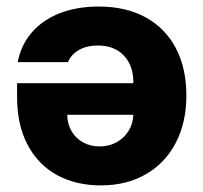

<svg xmlns="http://www.w3.org/2000/svg" viewBox="-20 -560 622 587"><path d="M549.8 -267.6Q549.8 -186 517.6 -123.8Q485.4 -61.5 426 -27.3Q366.7 6.8 288.1 6.8Q212.9 6.8 155 -24.4Q97.2 -55.7 64.7 -116.7Q32.2 -177.7 32.2 -263.7V-305.7H387.7V-308.6Q387.7 -359.9 358.4 -390.4Q329.1 -420.9 279.3 -420.9Q246.1 -420.9 221.9 -407.5Q197.8 -394 187.5 -370.1H34.2Q43.9 -421.9 76.7 -460.2Q109.4 -498.5 161.9 -519.3Q214.4 -540 282.2 -540Q364.7 -540 425 -507.1Q485.4 -474.1 517.6 -412.8Q549.8 -351.6 549.8 -267.6ZM284.2 -112.3Q313 -112.3 336.2 -125Q359.4 -137.7 373 -159.7Q386.7 -181.6 387.7 -209H185.5Q186 -181.2 198.7 -159.2Q211.4 -137.2 233.9 -124.8Q256.3 -112.3 284.2 -112.3Z"/></svg>

Font: Pretendard JP ExtraBold
Style: Regular
Weight: 800
Designer: Base glyphs from Inter by Rasmus Andersson; Hangeul glyphs from Noto Sans CJK(Source Han Sans) by Jang Soo-young and Kan
Foundry: Kil Hyung-jin
Version: Version 1.309